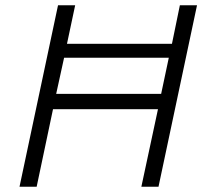

<svg xmlns="http://www.w3.org/2000/svg" viewBox="-20 -708 780 728"><path d="M200 -688 54 0H119L181 -294H579L516 0H581L727 -688H662L632 -542H234L265 -688ZM591 -352H193L223 -489H620Z"/></svg>

Font: Saira UNSAM Light Italic
Style: Regular
Weight: 300
Italic angle: -12°
Designer: Hector Gatti with collaboration of the Omnibus-Type team
Foundry: Omnibus-Type
Version: Version 0.072;PS 000.072;hotconv 1.0.88;makeotf.lib2.5.64775